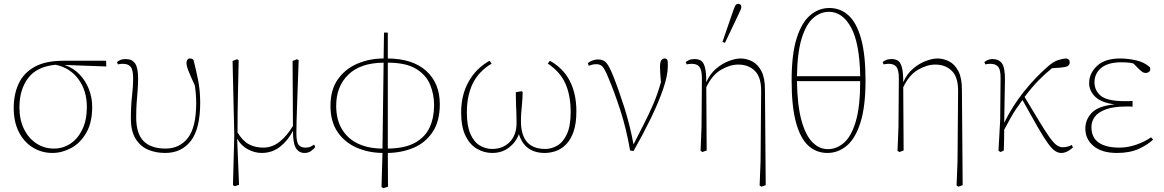

<svg xmlns="http://www.w3.org/2000/svg" viewBox="-20 -790 6110 1008"><path d="M255 13Q199 13 152.5 -15.5Q106 -44 79 -97Q52 -150 52 -223Q52 -294 77.5 -350Q103 -406 160.5 -438.5Q218 -471 312 -471H537L538 -441L319 -449Q364 -434 396.5 -400.5Q429 -367 446.5 -322.5Q464 -278 464 -229Q464 -146 432.5 -92Q401 -38 353 -12.5Q305 13 255 13ZM82 -226Q82 -161 106 -112.5Q130 -64 171 -37Q212 -10 263 -10Q311 -10 350 -36Q389 -62 412.5 -111Q436 -160 436 -228Q436 -314 392 -374Q348 -434 272 -450Q174 -441 128 -380.5Q82 -320 82 -226Z M847 13Q796 13 755.5 -5Q715 -23 691 -63Q667 -103 667 -168Q667 -233 673 -285Q679 -337 679 -377Q679 -424 666 -439.5Q653 -455 624 -455Q610 -455 599 -452L594 -464Q599 -469 610.5 -474.5Q622 -480 639 -480Q674 -480 689.5 -456.5Q705 -433 705 -380Q705 -345 702.5 -314.5Q700 -284 697.5 -251.5Q695 -219 695 -174Q695 -88 734 -49Q773 -10 849 -10Q923 -10 966.5 -66Q1010 -122 1010 -249Q1010 -293 1003 -341Q981 -389 970 -416.5Q959 -444 959 -460Q959 -469 963.5 -476Q968 -483 976 -483Q990 -483 996 -475Q1008 -429 1019.5 -372Q1031 -315 1031 -251Q1031 -114 982 -50.5Q933 13 847 13Z M1203 182 1210 -80 1201 -470 1224 -479 1233 -474Q1231 -378 1229.5 -311.5Q1228 -245 1227.5 -194Q1227 -143 1227 -95Q1253 -51 1286 -33Q1319 -15 1362 -15Q1409 -15 1448 -46Q1487 -77 1518 -129L1516 -470L1539 -479L1548 -474Q1545 -392 1543 -333Q1541 -274 1539.5 -231Q1538 -188 1537 -154.5Q1536 -121 1536 -90Q1536 -44 1548 -29.5Q1560 -15 1583 -15Q1600 -15 1609.5 -19.5Q1619 -24 1629 -31L1635 -18Q1628 -8 1613.5 2.5Q1599 13 1579 13Q1550 13 1534 -11.5Q1518 -36 1518 -103Q1491 -51 1449.5 -19Q1408 13 1354 13Q1317 13 1281.5 -6Q1246 -25 1225 -62L1235 180L1213 188Z M1745 -235Q1745 -161 1776 -110.5Q1807 -60 1861.5 -35Q1916 -10 1988 -10L1994 -461Q1872 -460 1808.5 -398Q1745 -336 1745 -235ZM2259 -237Q2259 -297 2237 -348Q2215 -399 2162 -430Q2109 -461 2016 -461V-10Q2106 -11 2159.5 -41Q2213 -71 2236 -122Q2259 -173 2259 -237ZM1983 192 1988 13Q1913 12 1851 -15.5Q1789 -43 1752 -97.5Q1715 -152 1715 -234Q1715 -319 1754 -374Q1793 -429 1857 -456Q1921 -483 1994 -483L1996 -619H2016V-483Q2147 -482 2218 -417.5Q2289 -353 2289 -243Q2289 -153 2251 -96.5Q2213 -40 2151 -14Q2089 12 2016 13L2017 190L1993 198Z M2564 13Q2522 13 2484.5 -8.5Q2447 -30 2424 -77Q2401 -124 2401 -200Q2401 -291 2440 -361Q2479 -431 2550 -471L2561 -456Q2494 -416 2462.5 -352.5Q2431 -289 2431 -200Q2431 -129 2449.5 -87Q2468 -45 2498.5 -26.5Q2529 -8 2564 -8Q2620 -8 2656 -44.5Q2692 -81 2692 -145Q2692 -174 2691 -196Q2690 -218 2689 -243Q2688 -268 2688 -306L2718 -311L2724 -307Q2723 -268 2720.5 -243Q2718 -218 2716.5 -198Q2715 -178 2715 -152Q2715 -82 2746.5 -45Q2778 -8 2843 -8Q2875 -8 2905.5 -25.5Q2936 -43 2956 -85.5Q2976 -128 2976 -201Q2976 -290 2948 -352Q2920 -414 2856 -456L2867 -471Q2938 -431 2972 -364Q3006 -297 3006 -206Q3006 -141 2991 -98.5Q2976 -56 2951.5 -31.5Q2927 -7 2898 3Q2869 13 2840 13Q2735 13 2704 -86Q2690 -45 2653 -16Q2616 13 2564 13Z M3288 0Q3268 -116 3236 -213.5Q3204 -311 3173 -384Q3154 -430 3142 -441.5Q3130 -453 3111 -453Q3099 -453 3089 -450.5Q3079 -448 3071 -445L3066 -458Q3075 -467 3090.5 -472.5Q3106 -478 3119 -478Q3150 -478 3165.5 -457.5Q3181 -437 3199 -392Q3227 -322 3257 -228Q3287 -134 3306 -32Q3337 -93 3362.5 -143Q3388 -193 3410 -244Q3432 -295 3450 -359Q3448 -383 3446.5 -403Q3445 -423 3445 -439Q3445 -463 3451.5 -473Q3458 -483 3469 -483Q3479 -483 3484 -475Q3486 -465 3486 -456.5Q3486 -448 3486 -441Q3486 -394 3461.5 -322.5Q3437 -251 3396 -167Q3355 -83 3306 3Z M3968 184 3973 58 3976 -310Q3977 -384 3943.5 -417.5Q3910 -451 3856 -451Q3813 -451 3766 -424Q3719 -397 3688 -332L3690 0L3668 8L3658 2L3663 -124L3665 -377Q3665 -422 3652.5 -438.5Q3640 -455 3612 -455Q3599 -455 3585 -452L3580 -464Q3585 -469 3597 -474.5Q3609 -480 3627 -480Q3646 -480 3659.5 -472Q3673 -464 3680.5 -438Q3688 -412 3688 -358Q3707 -402 3739.5 -429.5Q3772 -457 3807 -470Q3842 -483 3867 -483Q3900 -483 3929.5 -467.5Q3959 -452 3977.5 -416.5Q3996 -381 3996 -321L4000 182L3978 190ZM3773 -570 3828 -730Q3835 -750 3840 -760Q3845 -770 3856 -770Q3862 -770 3867 -766Q3872 -762 3872 -754Q3872 -747 3868.5 -739.5Q3865 -732 3856 -712L3786 -565Z M4324 13Q4266 13 4224 -25Q4182 -63 4159 -147Q4136 -231 4136 -367Q4136 -504 4162 -587.5Q4188 -671 4233 -709.5Q4278 -748 4334 -748Q4392 -748 4434.5 -709.5Q4477 -671 4500.5 -587.5Q4524 -504 4524 -367Q4524 -231 4497.5 -147Q4471 -63 4425.5 -25Q4380 13 4324 13ZM4332 -728Q4287 -728 4249.5 -695.5Q4212 -663 4189 -589Q4166 -515 4164 -390H4496Q4493 -564 4448 -646Q4403 -728 4332 -728ZM4326 -7Q4373 -7 4411.5 -41Q4450 -75 4473 -153Q4496 -231 4496 -364H4164Q4166 -237 4187.5 -158.5Q4209 -80 4245 -43.5Q4281 -7 4326 -7Z M5002 184 5007 58 5010 -310Q5011 -384 4977.5 -417.5Q4944 -451 4890 -451Q4847 -451 4800 -424Q4753 -397 4722 -332L4724 0L4702 8L4692 2L4697 -124L4699 -377Q4699 -422 4686.5 -438.5Q4674 -455 4646 -455Q4633 -455 4619 -452L4614 -464Q4619 -469 4631 -474.5Q4643 -480 4661 -480Q4680 -480 4693.5 -472Q4707 -464 4714.5 -438Q4722 -412 4722 -358Q4741 -402 4773.5 -429.5Q4806 -457 4841 -470Q4876 -483 4901 -483Q4934 -483 4963.5 -467.5Q4993 -452 5011.5 -416.5Q5030 -381 5030 -321L5034 182L5012 190Z M5234 8 5222 2 5231 -161 5233 -377Q5234 -422 5221 -438.5Q5208 -455 5180 -455Q5167 -455 5153 -452L5148 -464Q5153 -469 5164.5 -474.5Q5176 -480 5190 -480Q5224 -480 5240.5 -457Q5257 -434 5256 -367L5252 -146Q5297 -236 5355.5 -309Q5414 -382 5478 -438Q5510 -467 5536.5 -475Q5563 -483 5579 -483Q5586 -481 5591 -477Q5596 -473 5596 -462Q5596 -449 5585 -443Q5574 -437 5548 -435L5503 -432Q5468 -404 5432.5 -368Q5397 -332 5359 -281Q5408 -199 5439.5 -147.5Q5471 -96 5491.5 -67.5Q5512 -39 5527.5 -28Q5543 -17 5559 -17Q5585 -17 5607 -29L5613 -16Q5602 -5 5585.5 4Q5569 13 5551 13Q5535 13 5518.5 2Q5502 -9 5480.5 -39Q5459 -69 5427.5 -123.5Q5396 -178 5348 -265Q5329 -239 5315 -218.5Q5301 -198 5287 -173Q5273 -148 5252 -109Q5252 -81 5251.5 -53.5Q5251 -26 5250 0Z M5844 13Q5765 13 5721.5 -23Q5678 -59 5678 -115Q5678 -162 5712 -198Q5746 -234 5832 -242Q5761 -251 5729 -283Q5697 -315 5698 -356Q5699 -406 5740 -444.5Q5781 -483 5861 -483Q5900 -483 5943.5 -473.5Q5987 -464 6017 -437Q6022 -421 6013.5 -414Q6005 -407 5996 -407Q5986 -407 5979.5 -411Q5973 -415 5965 -422L5930 -457Q5912 -461 5898.5 -462Q5885 -463 5868 -463Q5797 -463 5761.5 -433.5Q5726 -404 5726 -358Q5726 -314 5760 -286.5Q5794 -259 5885 -259Q5893 -259 5902 -259Q5911 -259 5926 -260V-230Q5913 -231 5907.5 -231Q5902 -231 5898 -231Q5827 -231 5786 -216Q5745 -201 5727.5 -176.5Q5710 -152 5710 -123Q5710 -68 5748 -41.5Q5786 -15 5857 -15Q5902 -15 5947 -31Q5992 -47 6023 -69L6034 -57Q6004 -29 5957.5 -8Q5911 13 5844 13Z"/></svg>

Font: Source Serif Pro ExtraLight
Style: Regular
Weight: 200
Designer: Frank Grießhammer
Foundry: Adobe Systems Incorporated
Version: Version 3.001;hotconv 1.0.111;makeotfexe 2.5.65597